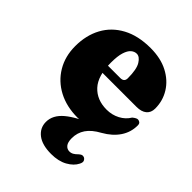

<svg xmlns="http://www.w3.org/2000/svg" viewBox="-206 -614 967 967"><g transform="rotate(45 278.0 -130.0)"><path d="M162 -235.5V-280.5H300Q327.5 -280.5 327.5 -306.5Q327.5 -370.5 310.2 -398.2Q293 -426 272 -426Q256 -426 242.2 -414.2Q228.5 -402.5 220 -375.5Q211.5 -348.5 211.5 -302Q211.5 -208 252.8 -163.5Q294 -119 363.5 -119Q401.5 -119 433.5 -135.8Q465.5 -152.5 483 -182Q502 -197.5 511.5 -196Q519 -195.5 525 -190.5Q531 -185.5 531 -173.5Q531 -125.5 504.5 -86Q478 -46.5 428.5 -18.5Q382.5 6.5 361.8 37.2Q341 68 341 106.5Q341 135.5 352 149Q363 162.5 380 162.5Q392 162.5 402.2 156.5Q412.5 150.5 422 140.5Q429 134 435.5 131Q442 128 450 130.5Q458.5 133 463.8 142.8Q469 152.5 460.5 168.5Q446.5 197 411 216.8Q375.5 236.5 324 236.5Q259.5 236.5 225.2 209.8Q191 183 191 140.5Q191 92 237 53.2Q283 14.5 381.5 -25.5L332.5 7Q321.5 10.5 309.5 11.8Q297.5 13 288.5 13Q210.5 13 151.2 -18.2Q92 -49.5 58.8 -105.2Q25.5 -161 25.5 -233.5Q25.5 -311 57.5 -370Q89.5 -429 151.2 -462.2Q213 -495.5 301 -495.5Q373.5 -495.5 425.2 -468.5Q477 -441.5 505 -396.2Q533 -351 533 -296Q533 -267 514 -251.2Q495 -235.5 460 -235.5Z"/></g></svg>

Font: Fraunces
Style: Regular
Weight: 900
Version: Version 1.000;[b76b70a41]